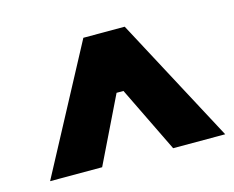

<svg xmlns="http://www.w3.org/2000/svg" viewBox="-63 -787 655 538"><g transform="rotate(-15 265.0 -518.0)"><path d="M22 -336H173L266 -527H286L379 -336H530L336 -700H216Z"/></g></svg>

Font: Fixel Display 20240404 ExBold
Style: Italic
Weight: 800
Italic angle: -10°
Designer: AlfaBravo + MacPaw
Foundry: Kyrylo Tkachov, Marchela Mozhyna, Serhii Makarenko, Maria Weinstein, Zakhar Kryvoshyya
Version: Version 1.211;Glyphs 3.2 (3225)